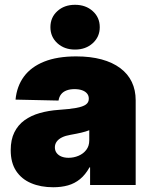

<svg xmlns="http://www.w3.org/2000/svg" viewBox="-20 -767 626 796"><path d="M200.7 9.3Q148.9 9.3 109.1 -7.6Q69.3 -24.4 46.9 -58.3Q24.4 -92.3 24.4 -144.5Q24.4 -188 39.6 -218.5Q54.7 -249 81.8 -268.6Q108.9 -288.1 145 -298.3Q181.2 -308.6 223.1 -311.5Q268.6 -314.5 296.1 -319.6Q323.7 -324.7 335.9 -333.5Q348.1 -342.3 348.1 -356.9V-358.9Q348.1 -370.6 340.8 -379.4Q333.5 -388.2 320.3 -392.8Q307.1 -397.5 289.1 -397.5Q270 -397.5 255.9 -392.1Q241.7 -386.7 233.4 -376.2Q225.1 -365.7 222.7 -350.1L44.4 -354Q49.8 -409.7 79.3 -449.7Q108.9 -489.7 163.1 -511.5Q217.3 -533.2 295.9 -533.2Q355 -533.2 400.9 -520.8Q446.8 -508.3 478.5 -484.6Q510.3 -460.9 526.4 -427.2Q542.5 -393.6 542.5 -351.1V0H353.5V-73.2H351.1Q334 -42.5 311.8 -24.4Q289.6 -6.3 262 1.5Q234.4 9.3 200.7 9.3ZM264.2 -112.8Q285.6 -112.8 305.4 -121.1Q325.2 -129.4 337.6 -145.5Q350.1 -161.6 350.1 -185.1V-227.1Q342.8 -224.1 334.5 -221.7Q326.2 -219.2 316.9 -217Q307.6 -214.8 296.4 -212.6Q285.2 -210.4 272 -208Q251.5 -204.6 237.1 -197.5Q222.7 -190.4 215.1 -179.9Q207.5 -169.4 207.5 -156.2Q207.5 -142.6 214.8 -132.8Q222.2 -123 234.9 -117.9Q247.6 -112.8 264.2 -112.8ZM291 -561.5Q246.6 -561.5 217.8 -587.9Q189 -614.3 189 -654.3Q189 -694.8 217.8 -720.9Q246.6 -747.1 291 -747.1Q335.4 -747.1 364.5 -720.9Q393.6 -694.8 393.6 -654.3Q393.6 -614.3 364.5 -587.9Q335.4 -561.5 291 -561.5Z"/></svg>

Font: Inter 28pt Black
Style: Regular
Weight: 900
Designer: Rasmus Andersson
Foundry: rsms
Version: Version 4.001;git-66647c0bb